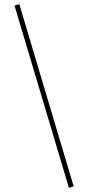

<svg xmlns="http://www.w3.org/2000/svg" viewBox="-20 -739 425 925"><path d="M50 -712 73 -719 335 159 312 166Z"/></svg>

Font: Ysabeau SC Extralight
Style: Regular
Weight: 200
Designer: Christian Thalmann (Catharsis Fonts)
Version: Version 0.003